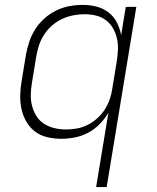

<svg xmlns="http://www.w3.org/2000/svg" viewBox="-20 -558 640 783"><path d="M372 205 422 -98Q407 -73 386 -51.5Q365 -30 339 -16.5Q313 -3 285.5 2.5Q258 8 229 8Q229 8 229 8Q229 8 229 8Q201 8 173 1.5Q145 -5 123.5 -21Q102 -37 88 -61Q74 -85 68 -112Q62 -139 62.5 -168Q63 -197 68 -226L86 -336Q91 -363 100 -389.5Q109 -416 124.5 -440Q140 -464 162 -483.5Q184 -503 210 -515.5Q236 -528 263 -533Q290 -538 318 -538Q347 -538 374 -531Q401 -524 422.5 -507.5Q444 -491 456.5 -466.5Q469 -442 474 -415L493 -530H536L415 205ZM249 -30Q271 -30 293.5 -34Q316 -38 337 -48.5Q358 -59 376 -75Q394 -91 407 -111Q420 -131 427.5 -153Q435 -175 438 -197L456 -307Q460 -331 461 -354.5Q462 -378 457 -400.5Q452 -423 441 -442.5Q430 -462 412 -475.5Q394 -489 371.5 -494.5Q349 -500 325 -500Q302 -500 279 -495.5Q256 -491 234 -481Q212 -471 193 -454.5Q174 -438 160.5 -417.5Q147 -397 139.5 -374.5Q132 -352 128 -329L110 -219Q106 -195 105.5 -171.5Q105 -148 111 -125.5Q117 -103 129 -84Q141 -65 160 -53Q179 -41 202 -35.5Q225 -30 249 -30Z"/></svg>

Font: Iosevka Curly XLtEx
Style: Italic
Weight: 200
Width: 7
Italic angle: -9°
Monospace: yes
Designer: Belleve Invis
Foundry: Belleve Invis
Version: Version 11.1.0; ttfautohint (v1.8.3)